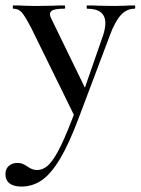

<svg xmlns="http://www.w3.org/2000/svg" viewBox="-58 -406 518 707"><path d="M438 -374Q408 -374 386.5 -350Q365 -326 347 -277L232 28Q196 124 163 179Q130 234 96 257.5Q62 281 21 281Q-7 281 -22.5 269.5Q-38 258 -38 235Q-38 216 -25.5 205Q-13 194 5 194Q17 194 24.5 197Q32 200 43 207Q60 220 78 220Q103 220 123.5 198.5Q144 177 167.5 128Q191 79 225 -13L222 33L57 -303Q34 -347 22 -360.5Q10 -374 -9 -374Q-11 -374 -11 -380Q-11 -386 -9 -386Q17 -386 31 -385L70 -384L138 -385Q153 -386 179 -386Q182 -386 182 -380Q182 -374 179 -374Q152 -374 139 -369.5Q126 -365 126 -354Q126 -346 132 -335L262 -68L231 -15L322 -277Q330 -303 330 -320Q330 -374 263 -374Q261 -374 261 -380Q261 -386 263 -386Q290 -386 304 -385L364 -384L403 -385Q414 -386 438 -386Q440 -386 440 -380Q440 -374 438 -374Z"/></svg>

Font: Cormorant Garamond SemiBold
Style: Regular
Weight: 600
Designer: Christian Thalmann (Catharsis Fonts)
Foundry: Catharsis Fonts
Version: Version 4.000